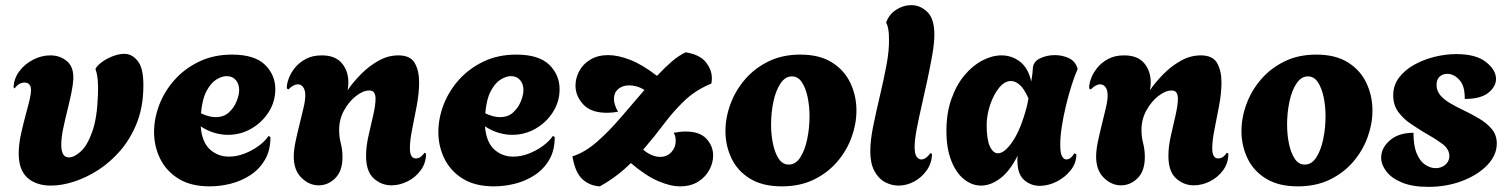

<svg xmlns="http://www.w3.org/2000/svg" viewBox="-20 -720 5887 749"><path d="M179 4Q121 4 87 -26.5Q53 -57 53 -121Q53 -158 62.5 -200Q72 -242 81 -275Q90 -307 95.5 -331Q101 -355 101 -368Q101 -384 94 -391Q87 -398 77 -398Q53 -398 37 -375L33 -379Q34 -413 55 -441.5Q76 -470 109 -487Q142 -504 176 -504Q214 -504 241 -481.5Q268 -459 266 -411Q265 -390 258.5 -358Q252 -326 241 -282Q234 -254 226.5 -218.5Q219 -183 219 -154Q219 -132 226 -119Q233 -106 249 -106Q270 -106 295.5 -129.5Q321 -153 340 -206.5Q359 -260 362 -349Q365 -417 353 -448V-453Q362 -467 380.5 -480Q399 -493 422 -501.5Q445 -510 465 -510Q497 -510 519.5 -479Q542 -448 539 -371Q537 -297 512.5 -237Q488 -177 449 -132Q410 -87 363.5 -57Q317 -27 269 -11.5Q221 4 179 4Z M798 7Q725 7 677 -22.5Q629 -52 605 -100.5Q581 -149 581 -205Q581 -258 601.5 -311.5Q622 -365 661.5 -409Q701 -453 757.5 -480Q814 -507 885 -507Q973 -507 1013.5 -467.5Q1054 -428 1054 -372Q1054 -324 1028.5 -283.5Q1003 -243 961 -218.5Q919 -194 869 -194Q843 -194 816 -202Q789 -210 763 -227Q768 -165 799 -137Q830 -109 873 -109Q903 -109 933 -120.5Q963 -132 988.5 -150.5Q1014 -169 1028 -190L1035 -185Q1035 -133 1013.5 -96.5Q992 -60 957 -37Q922 -14 880.5 -3.5Q839 7 798 7ZM821 -263Q853 -263 873 -281.5Q893 -300 903 -325Q913 -350 913 -369Q913 -392 900 -407.5Q887 -423 864 -423Q846 -423 824.5 -410Q803 -397 786 -365.5Q769 -334 764 -278Q796 -263 821 -263Z M1223 3Q1186 3 1156 -26.5Q1126 -56 1126 -109Q1126 -135 1133 -168Q1140 -201 1148.5 -235Q1157 -269 1164 -299Q1171 -329 1171 -348Q1171 -368 1163 -379.5Q1155 -391 1142 -391Q1125 -391 1105 -371L1099 -375Q1098 -391 1106 -413Q1114 -435 1130.5 -455.5Q1147 -476 1173 -490Q1199 -504 1235 -504Q1288 -504 1313.5 -473.5Q1339 -443 1339 -399Q1339 -383 1336 -368Q1357 -399 1388 -430.5Q1419 -462 1456.5 -483Q1494 -504 1534 -504Q1581 -504 1598 -474Q1615 -444 1615 -399Q1615 -357 1606 -309Q1597 -261 1588 -216.5Q1579 -172 1579 -142Q1579 -102 1602 -102Q1614 -102 1623 -109.5Q1632 -117 1635 -124L1642 -121Q1642 -84 1621.5 -56Q1601 -28 1570 -12.5Q1539 3 1507 3Q1468 3 1438 -24Q1408 -51 1408 -112Q1408 -148 1417.5 -190Q1427 -232 1436 -271Q1445 -310 1445 -335Q1445 -350 1439.5 -358.5Q1434 -367 1420 -367Q1397 -367 1369.5 -346Q1342 -325 1322.5 -290Q1303 -255 1303 -213Q1303 -186 1309.5 -161Q1316 -136 1316 -107Q1316 -53 1288 -25Q1260 3 1223 3Z M1907 7Q1834 7 1786 -22.5Q1738 -52 1714 -100.5Q1690 -149 1690 -205Q1690 -258 1710.5 -311.5Q1731 -365 1770.5 -409Q1810 -453 1866.5 -480Q1923 -507 1994 -507Q2082 -507 2122.5 -467.5Q2163 -428 2163 -372Q2163 -324 2137.5 -283.5Q2112 -243 2070 -218.5Q2028 -194 1978 -194Q1952 -194 1925 -202Q1898 -210 1872 -227Q1877 -165 1908 -137Q1939 -109 1982 -109Q2012 -109 2042 -120.5Q2072 -132 2097.5 -150.5Q2123 -169 2137 -190L2144 -185Q2144 -133 2122.5 -96.5Q2101 -60 2066 -37Q2031 -14 1989.5 -3.5Q1948 7 1907 7ZM1930 -263Q1962 -263 1982 -281.5Q2002 -300 2012 -325Q2022 -350 2022 -369Q2022 -392 2009 -407.5Q1996 -423 1973 -423Q1955 -423 1933.5 -410Q1912 -397 1895 -365.5Q1878 -334 1873 -278Q1905 -263 1930 -263Z M2320 7Q2281 5 2252.5 -20.5Q2224 -46 2213 -110Q2261 -125 2308.5 -166.5Q2356 -208 2402.5 -262.5Q2449 -317 2494 -369Q2478 -379 2463 -383Q2448 -387 2435 -387Q2408 -387 2391.5 -372.5Q2375 -358 2375 -334Q2375 -312 2391 -284Q2379 -282 2368 -281Q2357 -280 2348 -280Q2285 -280 2255 -313Q2225 -346 2225 -386Q2225 -415 2239.5 -442.5Q2254 -470 2283 -487.5Q2312 -505 2353 -505Q2391 -505 2438.5 -486.5Q2486 -468 2543 -424Q2572 -455 2599.5 -479Q2627 -503 2655 -516Q2710 -507 2733.5 -477.5Q2757 -448 2757 -415Q2757 -409 2756.5 -404Q2756 -399 2755 -394Q2694 -369 2650.5 -327.5Q2607 -286 2570 -236.5Q2533 -187 2489 -136Q2507 -121 2524 -114.5Q2541 -108 2555 -108Q2582 -108 2599 -126.5Q2616 -145 2616 -170Q2616 -178 2614.5 -186Q2613 -194 2608 -202Q2620 -204 2631.5 -205.5Q2643 -207 2654 -207Q2710 -207 2736 -178.5Q2762 -150 2762 -113Q2762 -85 2747 -57Q2732 -29 2703 -11Q2674 7 2633 7Q2595 7 2546.5 -14Q2498 -35 2441 -84Q2416 -59 2386 -36Q2356 -13 2320 7Z M3030 7Q2955 7 2906 -23Q2857 -53 2833.5 -102.5Q2810 -152 2810 -208Q2810 -261 2829.5 -314Q2849 -367 2886.5 -410.5Q2924 -454 2978 -480.5Q3032 -507 3102 -507Q3177 -507 3225.5 -476.5Q3274 -446 3297.5 -396Q3321 -346 3321 -289Q3321 -237 3302 -184.5Q3283 -132 3245.5 -88.5Q3208 -45 3154 -19Q3100 7 3030 7ZM3057 -78Q3084 -78 3102 -106Q3120 -134 3129 -177.5Q3138 -221 3138 -266Q3138 -306 3130.5 -341.5Q3123 -377 3108 -399.5Q3093 -422 3069 -422Q3043 -422 3024.5 -394Q3006 -366 2997 -323Q2988 -280 2988 -234Q2988 -194 2995.5 -158.5Q3003 -123 3018 -100.5Q3033 -78 3057 -78Z M3485 4Q3458 4 3432.5 -9.5Q3407 -23 3391 -53Q3375 -83 3375 -130Q3375 -172 3386.5 -228.5Q3398 -285 3412.5 -346Q3427 -407 3438 -465Q3449 -523 3448 -568Q3448 -611 3438 -629L3437 -632Q3448 -664 3476 -682Q3504 -700 3535 -700Q3570 -700 3597.5 -673.5Q3625 -647 3625 -585Q3625 -552 3617 -506.5Q3609 -461 3598 -409.5Q3587 -358 3575.5 -308Q3564 -258 3556 -216Q3548 -174 3548 -147Q3548 -119 3556 -108.5Q3564 -98 3574 -98Q3585 -98 3595 -106.5Q3605 -115 3608 -122L3616 -120Q3615 -84 3595.5 -56Q3576 -28 3546.5 -12Q3517 4 3485 4Z M4036 5Q4001 5 3975 -18Q3949 -41 3949 -93Q3949 -98 3949 -103Q3949 -108 3950 -113Q3920 -53 3882.5 -24.5Q3845 4 3807 4Q3772 4 3741 -20.5Q3710 -45 3691 -93Q3672 -141 3672 -209Q3672 -279 3691.5 -334Q3711 -389 3743 -427Q3775 -465 3813 -484.5Q3851 -504 3887 -504Q3927 -504 3959 -479.5Q3991 -455 4003 -402Q4006 -419 4007.5 -433Q4009 -447 4009 -452Q4010 -479 4036.5 -492Q4063 -505 4095 -505Q4123 -505 4148 -494Q4173 -483 4182 -457L4184 -451Q4172 -424 4160 -386Q4148 -348 4138 -306.5Q4128 -265 4122 -225.5Q4116 -186 4116 -156Q4116 -123 4123 -110.5Q4130 -98 4140 -98Q4157 -98 4171 -122L4179 -118Q4179 -84 4157 -56Q4135 -28 4102 -11.5Q4069 5 4036 5ZM3873 -122Q3899 -122 3930.5 -168.5Q3962 -215 3985 -302Q3987 -311 3989 -319.5Q3991 -328 3992 -336Q3976 -373 3958.5 -388.5Q3941 -404 3924 -404Q3899 -404 3877.5 -377.5Q3856 -351 3842.5 -311Q3829 -271 3829 -231Q3829 -176 3841.5 -149Q3854 -122 3873 -122Z M4353 3Q4316 3 4286 -26.5Q4256 -56 4256 -109Q4256 -135 4263 -168Q4270 -201 4278.5 -235Q4287 -269 4294 -299Q4301 -329 4301 -348Q4301 -368 4293 -379.5Q4285 -391 4272 -391Q4255 -391 4235 -371L4229 -375Q4228 -391 4236 -413Q4244 -435 4260.5 -455.5Q4277 -476 4303 -490Q4329 -504 4365 -504Q4418 -504 4443.5 -473.5Q4469 -443 4469 -399Q4469 -383 4466 -368Q4487 -399 4518 -430.5Q4549 -462 4586.5 -483Q4624 -504 4664 -504Q4711 -504 4728 -474Q4745 -444 4745 -399Q4745 -357 4736 -309Q4727 -261 4718 -216.5Q4709 -172 4709 -142Q4709 -102 4732 -102Q4744 -102 4753 -109.5Q4762 -117 4765 -124L4772 -121Q4772 -84 4751.5 -56Q4731 -28 4700 -12.5Q4669 3 4637 3Q4598 3 4568 -24Q4538 -51 4538 -112Q4538 -148 4547.5 -190Q4557 -232 4566 -271Q4575 -310 4575 -335Q4575 -350 4569.5 -358.5Q4564 -367 4550 -367Q4527 -367 4499.5 -346Q4472 -325 4452.5 -290Q4433 -255 4433 -213Q4433 -186 4439.5 -161Q4446 -136 4446 -107Q4446 -53 4418 -25Q4390 3 4353 3Z M5043 7Q4968 7 4919 -23Q4870 -53 4846.5 -102.5Q4823 -152 4823 -208Q4823 -261 4842.5 -314Q4862 -367 4899.5 -410.5Q4937 -454 4991 -480.5Q5045 -507 5115 -507Q5190 -507 5238.5 -476.5Q5287 -446 5310.5 -396Q5334 -346 5334 -289Q5334 -237 5315 -184.5Q5296 -132 5258.5 -88.5Q5221 -45 5167 -19Q5113 7 5043 7ZM5070 -78Q5097 -78 5115 -106Q5133 -134 5142 -177.5Q5151 -221 5151 -266Q5151 -306 5143.5 -341.5Q5136 -377 5121 -399.5Q5106 -422 5082 -422Q5056 -422 5037.5 -394Q5019 -366 5010 -323Q5001 -280 5001 -234Q5001 -194 5008.5 -158.5Q5016 -123 5031 -100.5Q5046 -78 5070 -78Z M5552 9Q5490 9 5449 -8Q5408 -25 5388 -51.5Q5368 -78 5368 -105Q5368 -143 5402 -172.5Q5436 -202 5494 -202Q5494 -151 5507 -120.5Q5520 -90 5540.5 -77Q5561 -64 5580 -64Q5603 -64 5618.5 -77.5Q5634 -91 5634 -111Q5634 -139 5605 -160Q5576 -181 5530 -207Q5507 -221 5480 -239.5Q5453 -258 5434 -284.5Q5415 -311 5415 -348Q5415 -387 5437.5 -417Q5460 -447 5497 -467.5Q5534 -488 5577 -498.5Q5620 -509 5661 -509Q5738 -509 5777 -478Q5816 -447 5816 -412Q5816 -382 5786 -358Q5756 -334 5694 -334Q5695 -385 5673 -408.5Q5651 -432 5626 -432Q5608 -432 5596 -421Q5584 -410 5584 -389Q5584 -365 5599.5 -347.5Q5615 -330 5638.5 -316.5Q5662 -303 5687 -291Q5721 -275 5751 -257Q5781 -239 5800 -216Q5819 -193 5819 -160Q5819 -115 5782.5 -76.5Q5746 -38 5685 -14.5Q5624 9 5552 9Z"/></svg>

Font: Agbalumo
Style: Regular
Weight: 400
Designer: Raphael Alegbeleye
Foundry: Sorkin Type Co.
Version: Version 1.000; ttfautohint (v1.8.4)